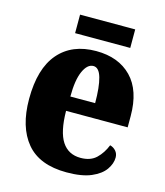

<svg xmlns="http://www.w3.org/2000/svg" viewBox="-106 -770 741 861"><g transform="rotate(15 264.5 -339.5)"><path d="M283 10Q157 10 96.5 -62.5Q36 -135 36 -265Q36 -406 98 -478Q160 -550 272 -550Q376 -550 436 -488.5Q496 -427 496 -308V-256H210Q211 -159 240.5 -114Q270 -69 327 -69Q373 -69 399.5 -94.5Q426 -120 441 -158Q457 -154 468 -141.5Q479 -129 479 -111Q479 -83 459.5 -55Q440 -27 397 -8.5Q354 10 283 10ZM327 -323Q327 -398 315 -440Q303 -482 277 -482Q249 -482 230.5 -441Q212 -400 212 -323ZM159 -603V-689H415V-603Z"/></g></svg>

Font: Noto Serif Condensed Black
Style: Regular
Weight: 900
Width: 3
Designer: Monotype Design Team
Foundry: Monotype Imaging Inc.
Version: Version 2.015; ttfautohint (v1.8.4.7-5d5b)